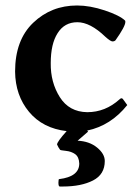

<svg xmlns="http://www.w3.org/2000/svg" viewBox="-20 -468 499 700"><path d="M35 -207Q35 -322 101 -385Q167 -448 261 -448Q308 -448 362 -430Q416 -412 436 -393Q437 -391 437 -388Q437 -372 401 -321Q397 -317 390 -317Q383 -317 364 -334Q309 -387 262 -387Q215 -387 190 -347Q165 -308 165 -238Q164 -168 198 -114Q232 -60 298 -59Q364 -59 416 -106Q423 -113 428 -107L444 -85Q384 -10 298 8L301 12L263 45Q306 47 334 70Q362 93 362 119Q362 168 319 190Q276 212 209 212Q203 212 198 212Q193 212 193 198Q193 184 196 185Q269 176 269 128Q268 104 254 94Q240 84 220 82Q200 80 199 78Q194 72 188 59Q188 49 223 10Q136 0 86 -60Q36 -120 35 -207Z"/></svg>

Font: Lusitana
Style: Bold
Weight: 700
Designer: Ana Paula Megda
Foundry: Ana Paula Megda
Version: Version 1.001; ttfautohint (v1.4.1)